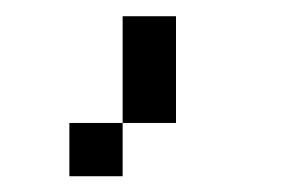

<svg xmlns="http://www.w3.org/2000/svg" viewBox="-20 -87 373 240"><path d="M66.7 133.3V66.7H133.3V133.3ZM133.3 -66.7H200V66.7H133.3Z"/></svg>

Font: Galmuri14 Regular
Style: Regular
Weight: 400
Designer: Lee Minseo (quiple)
Version: Version 2.399;hotconv 1.1.1;makeotfexe 2.6.0 DEVELOPMENT